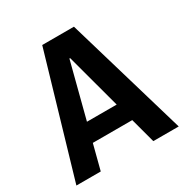

<svg xmlns="http://www.w3.org/2000/svg" viewBox="-159 -817 917 949"><g transform="rotate(-30 300.0 -343.0)"><path d="M8 0 209 -686H390L592 0H447L296 -561H292L147 0ZM130 -142V-247H464V-142Z"/></g></svg>

Font: Chivo Mono Medium SemiBold
Style: Regular
Weight: 600
Monospace: yes
Version: Version 1.008